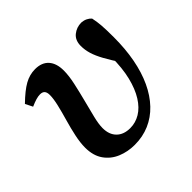

<svg xmlns="http://www.w3.org/2000/svg" viewBox="-132 -638 792 792"><g transform="rotate(-45 263.5 -242.5)"><path d="M234 14Q194 14 159 -0.5Q124 -15 102.5 -45.5Q81 -76 81 -123Q81 -151 88.5 -186.5Q96 -222 106.5 -258Q117 -294 124.5 -326Q132 -358 132 -379Q132 -395 125.5 -402.5Q119 -410 105 -410Q94 -410 80.5 -406Q67 -402 49 -394L33 -426Q73 -465 102.5 -481.5Q132 -498 164 -498Q203 -498 223.5 -475Q244 -452 244 -410Q244 -380 235.5 -341Q227 -302 216.5 -261.5Q206 -221 197.5 -186.5Q189 -152 189 -129Q189 -91 210.5 -69.5Q232 -48 270 -48Q301 -48 328.5 -64.5Q356 -81 377 -114.5Q398 -148 410 -197Q422 -246 422 -311Q422 -330 421 -347Q420 -364 419 -383L450 -350L441 -258Q412 -302 395.5 -332Q379 -362 372 -385.5Q365 -409 365 -432Q365 -465 386 -482Q407 -499 435 -499Q449 -498 460 -492.5Q471 -487 478 -479Q483 -457 485 -431.5Q487 -406 487 -361Q487 -293 476 -235Q465 -177 443.5 -131Q422 -85 391 -52.5Q360 -20 320.5 -3Q281 14 234 14Z"/></g></svg>

Font: Source Serif 4 18pt SemiBold
Style: Italic
Weight: 600
Italic angle: -12°
Designer: Frank Grießhammer
Foundry: Adobe Systems Incorporated
Version: Version 4.004;hotconv 1.0.116;makeotfexe 2.5.65601